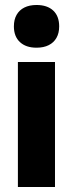

<svg xmlns="http://www.w3.org/2000/svg" viewBox="-20 -746 292 766"><path d="M51.4 0V-498.7H199.4V0ZM125.6 -555.7Q83.4 -555.7 59.4 -578.2Q35.4 -600.6 35.4 -640.7Q35.4 -667.9 46.3 -686.9Q57.2 -706 77.3 -716Q97.5 -726.1 125.7 -726.1Q168.6 -726.1 192.4 -703.8Q216.1 -681.5 216.1 -640.7Q216.1 -613.9 205.3 -595Q194.6 -576 174.4 -565.9Q154.3 -555.7 125.6 -555.7Z"/></svg>

Font: Sutasoma
Style: Regular
Weight: 400
Designer: Izhar Fathurrohim, Akbar Rohmanto, Arusyal Khofiqoini
Foundry: Kiwari Kolektiv
Version: Version 1.102